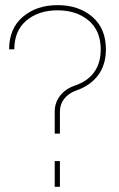

<svg xmlns="http://www.w3.org/2000/svg" viewBox="-20 -720 458 740"><path d="M35.2 -529.8H15.1Q15.1 -609.9 67.9 -655Q120.6 -700.2 202.1 -700.2Q283.2 -700.2 335.7 -655.3Q388.2 -610.4 388.2 -529.8Q388.2 -470.2 357.9 -429.7Q327.6 -389.2 271 -370.1Q243.7 -359.9 227.3 -338.9Q210.9 -317.9 210.9 -290V-205.1H190.9V-290Q190.9 -324.7 211.7 -351.1Q232.4 -377.4 266.1 -389.2Q368.2 -423.3 368.2 -529.8Q368.2 -601.6 321.5 -640.9Q274.9 -680.2 202.1 -680.2Q128.4 -680.2 81.8 -640.9Q35.2 -601.6 35.2 -529.8ZM210.9 -99.1V0H190.9V-99.1Z"/></svg>

Font: Genome Thin
Style: Regular
Weight: 250
Designer: Alfredo Marco Pradil
Version: Version 1.001